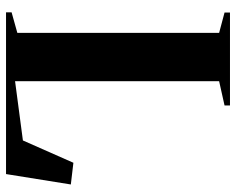

<svg xmlns="http://www.w3.org/2000/svg" viewBox="-93 -690 783 637"><g transform="rotate(90 298.5 -371.5)"><path d="M21 0V-18.5L89 -37.5V-707L21.5 -725V-743H330V-725L249.5 -707V-30L446 -56L520 -223.5L592 -215L557.5 0Z"/></g></svg>

Font: Merriweather 144pt
Style: Bold
Weight: 700
Version: Version 2.100